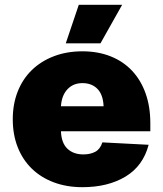

<svg xmlns="http://www.w3.org/2000/svg" viewBox="-20 -765 677 797"><path d="M322 12Q257 12 203.5 -8Q150 -28 112 -65Q74 -102 53.5 -154Q33 -206 33 -270Q33 -333 53.5 -385Q74 -437 112 -474Q150 -511 203.5 -531.5Q257 -552 322 -552Q387 -552 439.5 -531Q492 -510 528.5 -471Q565 -432 584.5 -377Q604 -322 604 -254V-220H233Q235 -171 260 -147.5Q285 -124 326 -124Q355 -124 375.5 -135Q396 -146 405 -174L597 -164Q574 -76 501 -32Q428 12 322 12ZM410 -324Q408 -372 384.5 -396Q361 -420 322 -420Q284 -420 260 -394.5Q236 -369 233 -324ZM253 -585 307 -745H487L397 -585Z"/></svg>

Font: Geist Black
Style: Regular
Weight: 400
Designer: Basement.studio, Andrés Briganti, Mateo Zaragoza
Foundry: Basement.studio, Vercel, Andrés Briganti, Guido Ferreyra, Mateo Zaragoza
Version: Version 1.401